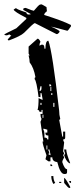

<svg xmlns="http://www.w3.org/2000/svg" viewBox="-111 -873 377 902"><path d="M65.4 -691.4Q72.3 -691.4 79.1 -676.8Q74.2 -668.9 74.2 -658.2L84 -663.1H88.9Q97.7 -663.1 97.7 -644.5H102.5Q102.5 -681.6 116.2 -681.6Q134.8 -633.8 167 -352.5Q167 -333 171.9 -315.4Q171.9 -310.5 167 -310.5L181.6 -231.4H185.5V-254.9H195.3V-226.6Q195.3 -217.8 185.5 -217.8Q185.5 -212.9 190.4 -204.1L185.5 -162.1L190.4 -152.3L185.5 -143.6L190.4 -133.8Q181.6 -119.1 181.6 -111.3Q192.4 -78.1 204.1 -78.1V-64.5Q204.1 -55.7 195.3 -55.7H190.4Q171.9 -55.7 158.2 -111.3Q134.8 -114.3 134.8 -133.8H126V-115.2H116.2L102.5 -125L107.4 -143.6Q88.9 -194.3 88.9 -208H92.8L79.1 -300.8Q84 -310.5 84 -315.4Q79.1 -323.2 79.1 -337.9H88.9V-356.4H84V-347.7H74.2Q74.2 -356.4 65.4 -356.4Q70.3 -371.1 70.3 -412.1L88.9 -403.3V-408.2L84 -435.5H79.1V-417H70.3Q60.5 -493.2 51.8 -501V-504.9Q51.8 -509.8 55.7 -509.8Q47.9 -554.7 28.3 -580.1Q28.3 -593.8 23.4 -612.3H28.3L23.4 -621.1V-654.3ZM121.1 -477.5V-467.8H129.9Q129.9 -477.5 121.1 -477.5ZM79.1 -467.8 74.2 -445.3Q84 -445.3 84 -459V-467.8ZM126 -463.9V-445.3H129.9V-463.9ZM129.9 -435.5V-426.8H134.8V-435.5ZM79.1 -389.6V-379.9H84V-389.6ZM139.6 -389.6V-371.1H144.5V-389.6ZM88.9 -334V-319.3H92.8V-334ZM92.8 -268.6V-263.7Q97.7 -255.9 97.7 -245.1V-226.6Q111.3 -226.6 111.3 -217.8H116.2V-236.3Q102.5 -236.3 102.5 -245.1V-250H111.3V-263.7Q95.7 -268.6 92.8 -268.6ZM107.4 -189.5V-170.9H111.3V-189.5ZM116.2 -170.9V-167Q121.1 -157.2 121.1 -152.3Q116.2 -152.3 116.2 -148.4L126 -143.6V-148.4L121.1 -170.9ZM190.4 -170.9H200.2Q200.2 -154.3 218.8 -106.4H213.9Q198.2 -118.2 190.4 -143.6L195.3 -152.3Q190.4 -161.1 190.4 -170.9ZM126 -101.6Q134.8 -100.6 134.8 -92.8H126ZM129.9 -45.9H139.6Q139.6 -27.3 148.4 -13.7L139.6 -8.8Q129.9 -25.4 129.9 -45.9ZM190.4 -37.1Q196.3 -37.1 218.8 4.9V9.8H213.9Q209 9.8 190.4 -13.7ZM213.9 -22.5H222.7V-13.7Q213.9 -13.7 213.9 -22.5ZM167 -18.6H176.8V-13.7H167ZM-70.3 -682.6 -75.2 -687.5 -57.6 -707Q-65.4 -707 -66.4 -711.9Q-70.3 -710 -73.7 -708.5Q-77.1 -707 -79.1 -707Q-89.8 -707 -90.8 -710.9Q-90.8 -712.9 -34.2 -740.2L12.7 -784.2V-789.1Q-44.9 -818.4 -46.9 -828.1Q-37.1 -835 -35.2 -835Q-35.2 -830.1 12.7 -814.5Q13.7 -804.7 24.4 -804.7Q29.3 -804.7 34.2 -806.6L-1 -826.2L-2 -830.1Q-2 -835 9.8 -835.9Q43 -822.3 47.9 -822.3Q71.3 -850.6 77.1 -851.6L85 -852.5L107.4 -839.8L109.4 -820.3Q96.7 -810.5 96.7 -803.7V-802.7Q183.6 -775.4 221.7 -755.9L222.7 -750Q209 -728.5 205.1 -728.5Q132.8 -748 128.9 -748Q168.9 -730.5 168.9 -725.6Q168.9 -719.7 158.2 -712.9H154.3L52.7 -764.6Q45.9 -763.7 2 -718.8Q-14.6 -703.1 -70.3 -682.6Z"/></svg>

Font: Blackcraft
Style: Regular
Weight: 400
Designer: GGBotNet
Foundry: GGBotNet
Version: 1.00